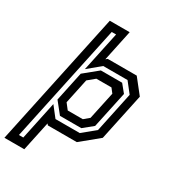

<svg xmlns="http://www.w3.org/2000/svg" viewBox="-272 -867 1061 1184"><g transform="rotate(30 259.0 -275.0)"><path d="M-48.5 200 153.5 -750H295L248.5 -530.5L260.5 -540H466.5L548 -437L477 -103L351.5 0H145.5L137.5 -9.5L93 200ZM205.5 -141H313L350 -172L392 -368L368 -399H260.5L211.5 -358.5L174 -181.5ZM20.5 140.5H51.5L109 -131L166.5 -57.5H339.5L427.5 -130L488 -415.5L431 -488H258L169.5 -414.5L229.5 -696H198.5ZM180.5 -88.5 117 -168 161.5 -377.5 259 -457H410.5L455 -402.5L399.5 -143L332.5 -88.5Z"/></g></svg>

Font: Tourney Thin SemiBold
Style: Italic
Weight: 600
Italic angle: -12°
Version: Version 1.015